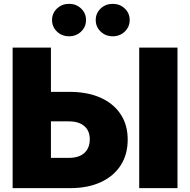

<svg xmlns="http://www.w3.org/2000/svg" viewBox="-20 -974 985 994"><path d="M167 -498.5H338.9Q432.1 -498.5 499.8 -468.5Q567.4 -438.5 604.2 -383.1Q641.1 -327.6 641.1 -251.5Q641.1 -174.3 604.7 -117.9Q568.4 -61.5 501.5 -30.8Q434.6 0 342.8 0H45.4V-727.5H243.7V-156.7H336.9Q388.7 -156.7 416.7 -182.1Q444.8 -207.5 444.8 -253.4Q444.8 -282.7 432.1 -303.2Q419.4 -323.7 395.5 -334.7Q371.6 -345.7 336.9 -345.7H167ZM898.9 -727.5V0H700.7V-727.5ZM563.5 -786.1Q526.9 -786.1 501.2 -810.5Q475.6 -835 475.6 -870.1Q475.6 -905.8 501.2 -929.9Q526.9 -954.1 563.5 -954.1Q600.6 -954.1 626 -929.9Q651.4 -905.8 651.4 -870.1Q651.4 -835 626 -810.5Q600.6 -786.1 563.5 -786.1ZM337.4 -786.1Q300.3 -786.1 274.9 -810.5Q249.5 -835 249.5 -870.1Q249.5 -905.8 275.1 -929.9Q300.8 -954.1 337.4 -954.1Q374.5 -954.1 399.9 -929.9Q425.3 -905.8 425.3 -870.1Q425.3 -835 399.9 -810.5Q374.5 -786.1 337.4 -786.1Z"/></svg>

Font: Inter 17pt Black
Style: Regular
Weight: 900
Version: Version 4.001;git-66647c0bb